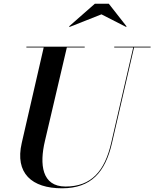

<svg xmlns="http://www.w3.org/2000/svg" viewBox="-20 -1002 834 1037"><path d="M528 -924.5 661 -856.5 663.5 -859.5 567.5 -982H492.5L353 -859.5L356 -856.5ZM122.5 -750V-745.5H216L97.5 -230C59.5 -66 152 15 315 15C473 15 549 -73 585 -230L704 -745.5H793.5V-750H597V-745.5H699.5L580.5 -230C545.5 -77.5 473 5.5 334 5.5C205 5.5 193 -115 222.5 -240L341 -745.5H437.5V-750Z"/></svg>

Font: Bodoni* 36pt Medium
Style: Italic
Weight: 500
Italic angle: -13°
Version: Version 2.3